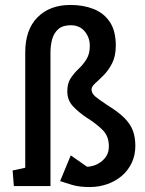

<svg xmlns="http://www.w3.org/2000/svg" viewBox="-20 -752 586 776"><path d="M343 4Q300 4 270.5 -5Q241 -14 223 -20L266 -124L332 -78Q343 -78 358 -82.5Q373 -87 387 -97Q401 -107 410.5 -122.5Q420 -138 420 -161Q420 -202 394 -227.5Q368 -253 331 -276Q298 -298 275 -322.5Q252 -347 252 -383Q252 -415 265.5 -435.5Q279 -456 297.5 -473.5Q316 -491 329.5 -512.5Q343 -534 343 -567Q343 -600 322.5 -625Q302 -650 266 -650Q234 -650 216 -634.5Q198 -619 191 -594Q184 -569 184 -541V0H36L31 -63L82 -74V-540Q82 -632 131.5 -682Q181 -732 265 -732Q317 -732 358.5 -715.5Q400 -699 424 -663Q448 -627 448 -568Q448 -525 433 -496Q418 -467 399 -448Q380 -429 365 -415.5Q350 -402 350 -391Q350 -375 364.5 -362.5Q379 -350 414 -327Q458 -300 482.5 -275.5Q507 -251 517 -224Q527 -197 527 -163Q527 -124 512 -93Q497 -62 471.5 -40.5Q446 -19 412.5 -7.5Q379 4 343 4Z"/></svg>

Font: Kreon Light Medium
Style: Regular
Weight: 500
Version: Version 2.002